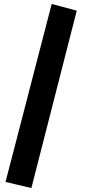

<svg xmlns="http://www.w3.org/2000/svg" viewBox="-20 -731 434 973"><path d="M139 222 8 191 242 -711 369 -677Z"/></svg>

Font: Ysabeau SC Black
Style: Regular
Weight: 900
Designer: Christian Thalmann (Catharsis Fonts)
Version: Version 2.001;gftools[0.9.30]; featfreeze: smcp